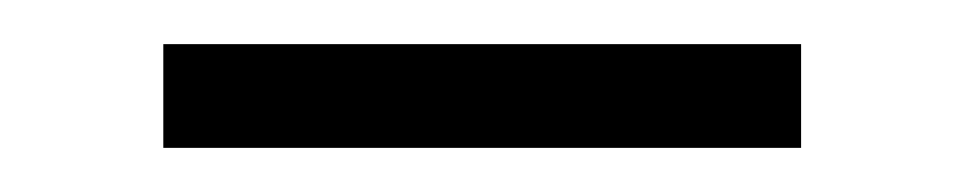

<svg xmlns="http://www.w3.org/2000/svg" viewBox="-20 -730 436 87"><path d="M54 -663V-710H343V-663Z"/></svg>

Font: Raleway
Style: Regular
Weight: 400
Designer: Matt McInerney, Pablo Impallari, Rodrigo Fuenzalida
Foundry: Matt McInerney, Pablo Impallari, Rodrigo Fuenzalida
Version: Version 4.101;RELEASE